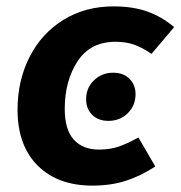

<svg xmlns="http://www.w3.org/2000/svg" viewBox="-20 -566 566 602"><path d="M526 -481 455 -397Q426 -417 400.5 -426Q375 -435 342 -435Q263 -435 223 -373.5Q183 -312 183 -225Q183 -159 211.5 -128Q240 -97 290 -97Q325 -97 352.5 -106.5Q380 -116 414 -135L467 -44Q421 -14 374 1Q327 16 270 16Q161 16 98 -47Q35 -110 35 -222Q35 -313 72.5 -387Q110 -461 178.5 -503.5Q247 -546 336 -546Q396 -546 441.5 -530Q487 -514 526 -481ZM250 -255Q250 -290 274.5 -314Q299 -338 335 -338Q367 -338 386 -319Q405 -300 405 -271Q405 -235 380.5 -211Q356 -187 320 -187Q288 -187 269 -206Q250 -225 250 -255Z"/></svg>

Font: Fira Sans SemiBold
Style: Italic
Weight: 600
Italic angle: -8°
Designer: bBox Type GmbH & Carrois Corporate GbR & Edenspiekermann AG
Foundry: bBox Type GmbH & Carrois Corporate GbR & Edenspiekermann AG
Version: Version 4.301